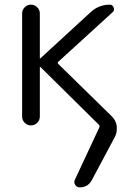

<svg xmlns="http://www.w3.org/2000/svg" viewBox="-20 -562 586 826"><path d="M370.1 -509.8Q405.3 -542 453.1 -542Q463.9 -542 468.8 -529.8Q473.6 -517.6 464.8 -509.8L231.4 -296.9Q225.6 -292 230.5 -287.1L460 -62.5Q478.5 -44.9 482.4 -19.5Q482.4 -13.7 482.4 -6.8Q482.4 11.7 473.6 28.3L375 212.9Q358.4 244.1 322.3 244.1Q310.5 244.1 303.7 233.4Q296.9 222.7 301.8 211.9L407.2 -13.7Q410.2 -20.5 405.3 -25.4L154.3 -273.4Q153.3 -274.4 152.3 -274.4Q151.4 -274.4 151.4 -273.4V-60.5Q151.4 -44.9 140.1 -33.7Q128.9 -22.5 113.3 -22.5Q97.7 -22.5 86.4 -33.7Q75.2 -44.9 75.2 -60.5V-503.9Q75.2 -519.5 86.4 -530.8Q97.7 -542 113.3 -542Q128.9 -542 140.1 -530.8Q151.4 -519.5 151.4 -503.9V-311.5Q151.4 -310.5 152.3 -310.5Q153.3 -310.5 154.3 -311.5Z"/></svg>

Font: Gen Jyuu Gothic Normal
Style: Regular
Weight: 300
Designer: [Source Han Sans]
Ryoko NISHIZUKA  (kana & ideographs); Paul D. Hunt (Latin, Greek & Cyrillic); Wenlong ZHANG  (bopomofo
Version: Version 1.002.20150607